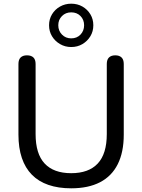

<svg xmlns="http://www.w3.org/2000/svg" viewBox="-20 -1012 771 1041"><path d="M366 9Q296 9 242.5 -9.5Q189 -28 153 -64.5Q117 -101 98.5 -155.5Q80 -210 80 -282V-665Q80 -689 92 -700.5Q104 -712 126 -712Q149 -712 161 -700.5Q173 -689 173 -665V-285Q173 -178 222 -125.5Q271 -73 366 -73Q461 -73 510 -125.5Q559 -178 559 -285V-665Q559 -689 571 -700.5Q583 -712 605 -712Q627 -712 639 -700.5Q651 -689 651 -665V-282Q651 -187 618.5 -122Q586 -57 522.5 -24Q459 9 366 9ZM366 -757Q333 -757 305.5 -773Q278 -789 262 -815.5Q246 -842 246 -875Q246 -908 262 -934.5Q278 -961 305.5 -976.5Q333 -992 366 -992Q400 -992 427 -976.5Q454 -961 470 -934.5Q486 -908 486 -875Q486 -842 470 -815.5Q454 -789 427 -773Q400 -757 366 -757ZM366 -804Q397 -804 416.5 -824.5Q436 -845 436 -875Q436 -905 416.5 -925Q397 -945 366 -945Q336 -945 316 -925Q296 -905 296 -875Q296 -845 316 -824.5Q336 -804 366 -804Z"/></svg>

Font: Nunito Medium
Style: Regular
Weight: 500
Designer: Vernon Adams
Foundry: Vernon Adams
Version: Version 3.602